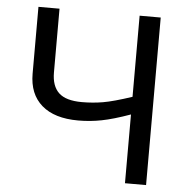

<svg xmlns="http://www.w3.org/2000/svg" viewBox="-51 -765 801 815"><g transform="rotate(5 349.0 -357.0)"><path d="M601.1 0H511.2V-293Q438.5 -267.1 389.6 -257.6Q340.8 -248 290 -248Q188.5 -248 134.3 -295.2Q80.1 -342.3 80.1 -429.2V-713.9H169.9V-441.9Q169.9 -384.3 200.2 -355.7Q230.5 -327.1 298.8 -327.1Q345.2 -327.1 388.4 -334.5Q431.6 -341.8 511.2 -368.2V-713.9H601.1Z"/></g></svg>

Font: Noto Sans Southeast Asian
Style: Regular
Weight: 400
Designer: Monotype Design Team
Foundry: Monotype Imaging Inc.
Version: Version 1.06 uh; ttfautohint (v1.4.1)